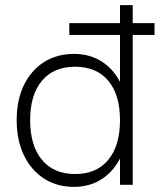

<svg xmlns="http://www.w3.org/2000/svg" viewBox="-20 -720 642 748"><path d="M250 -630H582V-584H250ZM497 -700V0H447.5V-700ZM480.5 -252Q480.5 -174 454 -115.5Q427.5 -57 379.8 -24.5Q332 8 268.5 8Q201.5 8 151.2 -24.5Q101 -57 73 -115.5Q45 -174 45 -252Q45 -330 73 -388Q101 -446 151.2 -478Q201.5 -510 268.5 -510Q332 -510 379.8 -478Q427.5 -446 454 -388Q480.5 -330 480.5 -252ZM97.5 -252Q97.5 -152.5 143.5 -97.2Q189.5 -42 272.5 -42Q356 -42 401.8 -97.2Q447.5 -152.5 447.5 -252Q447.5 -351 401.8 -405.5Q356 -460 272.5 -460Q189.5 -460 143.5 -405.5Q97.5 -351 97.5 -252Z"/></svg>

Font: Overused Grotesk Light
Style: Regular
Weight: 300
Designer: RandomMaerks
Version: Version 0.005